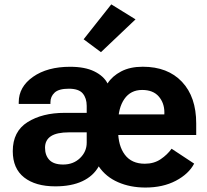

<svg xmlns="http://www.w3.org/2000/svg" viewBox="-20 -831 934 866"><path d="M183.1 -164.6Q183.1 -199.2 209.7 -216.7Q236.3 -234.1 291.5 -234.1H371.1V-187.5Q371.1 -147 340.9 -117.9Q310.8 -88.9 264.9 -88.9Q222.2 -88.9 202.6 -109.7Q183.1 -130.6 183.1 -164.6ZM37.6 -149.2Q37.6 -70.8 88.9 -30.6Q140.1 9.5 229.5 9.5Q302 9.5 351.4 -13.7Q400.9 -36.9 425.3 -80.6Q457.3 -33.2 512.5 -9.2Q567.6 14.9 636 14.9Q714.8 14.9 773.1 -15.7Q831.3 -46.4 855.7 -93L753.9 -160.2Q735.1 -133.5 704.8 -113Q674.6 -92.5 633.3 -92.5Q573.7 -92.5 543.2 -133.1Q512.7 -173.6 512.7 -242.4V-273.4Q512.7 -344 541 -384.6Q569.3 -425.3 621.1 -425.3Q670.4 -425.3 695.8 -396.1Q721.2 -366.9 721.4 -324.5L721.2 -314.9H467.3V-222.2H865V-274.2Q865 -394 800.8 -462Q736.6 -530 624 -530Q566.7 -530 526.5 -508.9Q486.3 -487.8 465.1 -454.6Q448 -488 405.6 -508.9Q363.3 -529.8 296.1 -529.8Q193.6 -529.8 129 -484.5Q64.5 -439.2 64.5 -369.9V-362.3H207.5V-369.9Q207.5 -395.5 226.3 -413.2Q245.1 -430.9 290.3 -430.9Q335.4 -430.9 353.3 -409.4Q371.1 -387.9 371.1 -353.5V-322H271.5Q170.7 -322 104.1 -280Q37.6 -238 37.6 -149.2ZM357.2 -653.8 435.3 -595.7 591.3 -743.7 481.9 -811.3Z"/></svg>

Font: Roboto Flex
Style: Regular
Weight: 400
Designer: Berlow after Robertson
Foundry: Google
Version: Version 3.200;gftools[0.9.32]